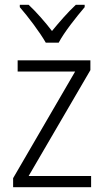

<svg xmlns="http://www.w3.org/2000/svg" viewBox="-20 -785 436 805"><path d="M172 -606H226C249 -650 301 -715 335 -755V-765H298C262 -731 230 -694 198 -655C169 -693 132 -735 100 -765H63V-755C97 -716 147 -650 172 -606ZM362 0V-47H100L359 -491V-532H54V-485H295L35 -38V0Z"/></svg>

Font: Noto Sans Malayalam SemiCondensed Light
Style: Regular
Weight: 300
Width: 4
Designer: Jelle Bosma - Monotype Design Team
Foundry: Monotype Imaging Inc.
Version: Version 2.104